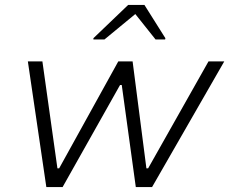

<svg xmlns="http://www.w3.org/2000/svg" viewBox="-20 -759 930 779"><path d="M168 0 93 -510H152L213 -76H220L460 -510H518L574 -76H581L826 -510H890L597 0H531L474 -414H467L234 0ZM359 -599V-604L500 -739H566L651 -604L650 -599H611L529 -702L404 -599Z"/></svg>

Font: Saira SemiExpanded Light
Style: Italic
Weight: 300
Width: 6
Italic angle: -12°
Designer: Hector Gatti with collaboration of the Omnibus-Type team
Foundry: Omnibus-Type
Version: Version 1.101